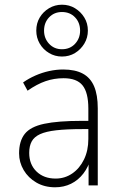

<svg xmlns="http://www.w3.org/2000/svg" viewBox="-20 -787 512 815"><path d="M214 8Q169 8 134.5 -12Q100 -32 80.5 -65Q61 -98 61 -136Q61 -188 85 -218.5Q109 -249 167.5 -261.5Q226 -274 327 -274H365V-239H329Q263 -239 219 -234Q175 -229 150 -217.5Q125 -206 114.5 -186.5Q104 -167 104 -138Q104 -89 135 -59Q166 -29 216 -29Q255 -29 286.5 -50.5Q318 -72 336.5 -110Q355 -148 355 -197V-326Q355 -394 330.5 -424.5Q306 -455 250 -455Q210 -455 173.5 -442.5Q137 -430 97 -402L78 -437Q102 -454 130.5 -466.5Q159 -479 189 -485.5Q219 -492 248 -492Q299 -492 331.5 -474.5Q364 -457 379.5 -420.5Q395 -384 395 -327V0H356V-118H366Q356 -79 334 -50.5Q312 -22 281.5 -7Q251 8 214 8ZM243 -547Q213 -547 188 -562Q163 -577 148.5 -602Q134 -627 134 -657Q134 -688 148.5 -712.5Q163 -737 188 -752Q213 -767 243 -767Q274 -767 298.5 -752Q323 -737 338 -712.5Q353 -688 353 -657Q353 -627 338 -602Q323 -577 298.5 -562Q274 -547 243 -547ZM243 -578Q277 -578 298.5 -601Q320 -624 320 -657Q320 -691 298.5 -713.5Q277 -736 243 -736Q210 -736 188.5 -713.5Q167 -691 167 -657Q167 -624 188.5 -601Q210 -578 243 -578Z"/></svg>

Font: Nunito Sans 12pt ExtraLight SemiCondensed
Style: Regular
Weight: 200
Width: 4
Version: Version 3.101;gftools[0.9.27]